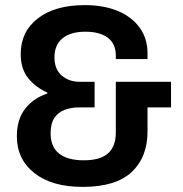

<svg xmlns="http://www.w3.org/2000/svg" viewBox="-20 -719 715 751"><path d="M303 12Q183 12 114.5 -42Q46 -96 46 -186Q46 -253 79 -294.5Q112 -336 165 -353V-357Q120 -377 90.5 -413Q61 -449 61 -508Q61 -595 128 -647Q195 -699 312 -699Q386 -699 441 -676Q496 -653 526.5 -610.5Q557 -568 557 -511V-488H433V-502Q433 -548 401.5 -571.5Q370 -595 314 -595Q256 -595 224.5 -569Q193 -543 193 -495Q193 -448 221.5 -423.5Q250 -399 292 -399H350V-299H290Q260 -299 234.5 -290Q209 -281 193.5 -259Q178 -237 178 -198Q178 -144 211.5 -118Q245 -92 307 -92Q373 -92 403 -119.5Q433 -147 433 -200V-399H649V-299H557V-205Q557 -104 495 -46Q433 12 303 12Z"/></svg>

Font: Archivo SemiCondensed
Style: Bold
Weight: 680
Width: 4
Designer: Hector Gatti
Foundry: Omnibus-Type
Version: Version 2.001; ttfautohint (v1.8.3)